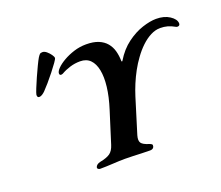

<svg xmlns="http://www.w3.org/2000/svg" viewBox="-117 -878 1213 1052"><g transform="rotate(-20 489.0 -351.5)"><path d="M300.1 3.4Q293 3.4 288.2 -0.4Q283.3 -4.1 284.3 -10.9Q289.9 -27 312.3 -32.2Q352.6 -40 371.5 -53.6Q390.4 -67.1 400.4 -99L458.4 -283Q480 -351.2 486.5 -407Q493 -462.8 484.9 -503.3Q476.9 -543.7 455 -565.7Q433.1 -587.8 396.4 -587.8Q365.6 -587.8 337.1 -579Q308.6 -570.3 284.8 -556.4Q276.8 -552.8 271.1 -554.6Q265.3 -556.4 265.3 -565.2Q265.3 -576.8 281.4 -593.3Q297.5 -609.8 325.2 -625.9Q352.9 -642 387.5 -653Q422.1 -664 459.1 -664Q501.8 -664 530.6 -652.2Q559.4 -640.3 576.9 -619.4Q594.4 -598.5 601.9 -571.1Q609.4 -543.6 609.9 -512.3Q609.9 -509.5 612.2 -508.6Q614.5 -507.8 616.3 -511.5Q649.8 -567.1 695.3 -600.6Q740.7 -634.2 786.7 -649.1Q832.6 -664 867.3 -664Q914.3 -664 945.4 -643.5Q976.4 -623.1 978.2 -599.3Q978.7 -587.6 970.6 -584.7Q962.4 -581.8 954.9 -585.8Q933.3 -598.4 912.9 -603.8Q892.5 -609.2 872.1 -609.2Q843.4 -609.2 815.3 -594.8Q787.2 -580.5 760.7 -555.4Q734.2 -530.3 711.3 -498.2Q690.8 -470.4 672.7 -437.3Q654.6 -404.1 640.4 -370Q626.2 -335.8 616.1 -303.6L553.2 -99.8Q544.8 -70.7 554.4 -56.6Q564.1 -42.5 598.7 -32.2Q608 -29.2 612.3 -25.2Q616.7 -21.2 613.9 -11.7Q612 -4.9 606 -1.2Q600 2.5 591.2 2.5Q569.5 2.5 543.3 1.4Q517 0.4 491.5 -0.6Q465.9 -1.6 445.7 -1.6Q415 -1.6 374.5 0.9Q334 3.4 300.1 3.4ZM121.4 -480.6Q113.4 -480.6 111 -486.2Q108.6 -491.7 109.6 -498.2Q111.2 -506.7 121.1 -531.5Q131 -556.2 144.6 -586.8Q158.3 -617.4 171.3 -644.7Q184.4 -672 192 -684.8Q199.5 -696.5 204.3 -701.1Q209.2 -705.7 220.3 -705.7Q231.9 -705.7 244.2 -695.2Q256.6 -684.7 265.3 -672.1Q274.1 -659.5 274.1 -652.3Q274.1 -647 260.7 -628Q247.2 -608.9 227.4 -583.8Q207.6 -558.7 188 -535.9Q168.3 -513.2 155 -499.7Q148.4 -493.1 139.1 -486.9Q129.8 -480.6 121.4 -480.6Z"/></g></svg>

Font: EB Garamond
Style: Italic
Weight: 400
Italic angle: -17.2°
Designer: Georg Duffner and Octavio Pardo
Foundry: Georg Duffner
Version: Version 1.001